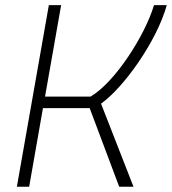

<svg xmlns="http://www.w3.org/2000/svg" viewBox="-20 -713 657 733"><path d="M44.4 0H91.3L144 -300.3H322.3L435.1 0H489.7L365.7 -317.4C450.2 -376.5 578.1 -553.7 616.7 -693.4H567.9C534.2 -579.1 419.9 -399.4 325.7 -344.2H151.9L213.4 -693.4H166.5Z"/></svg>

Font: Cascadia Code PL ExtraLight
Style: Italic
Weight: 200
Italic angle: -10°
Monospace: yes
Designer: Aaron Bell
Foundry: Saja Typeworks
Version: Version 2404.023